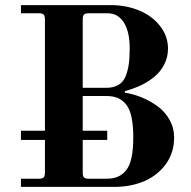

<svg xmlns="http://www.w3.org/2000/svg" viewBox="-20 -732 750 752"><path d="M304 -388V-656C304 -665.3 305.7 -671.7 309 -675C312.3 -678.3 318.7 -680 328 -680H402C428.7 -680 449.7 -668 465 -644C480.3 -620 488 -586 488 -542C488 -516.7 486.7 -495.3 484 -478C481.3 -460.7 477 -445 471 -431C465 -417 455.7 -406.3 443 -399C430.3 -391.7 414.7 -388 396 -388ZM62 0H427C470.3 0 509.3 -7.3 544 -22C578.7 -36.7 607 -58.8 629 -88.5C651 -118.2 662 -153.3 662 -194C662 -218.7 656 -241.7 644 -263C632 -284.3 616.3 -302 597 -316C577.7 -330 557 -341.5 535 -350.5C513 -359.5 491 -365.7 469 -369V-375C491 -381 511.3 -388.3 530 -397C548.7 -405.7 566.3 -416.7 583 -430C599.7 -443.3 613 -459.7 623 -479C633 -498.3 638 -519.3 638 -542C638 -574 627.7 -603.3 607 -630C586.3 -656.7 559 -677 525 -691C491 -705 454 -712 414 -712H62V-680H132C141.3 -680 147.7 -678.3 151 -675C154.3 -671.7 156 -665.3 156 -656V-220H62V-184H156V-56C156 -46.7 154.3 -40.3 151 -37C147.7 -33.7 141.3 -32 132 -32H62ZM304 -56V-184H400V-220H304V-356H396C413.3 -356 428.2 -353.5 440.5 -348.5C452.8 -343.5 463.8 -335.2 473.5 -323.5C483.2 -311.8 490.3 -295.2 495 -273.5C499.7 -251.8 502 -225.3 502 -194C502 -162.7 499.7 -136.2 495 -114.5C490.3 -92.8 483.2 -76.2 473.5 -64.5C463.8 -52.8 452.8 -44.5 440.5 -39.5C428.2 -34.5 413.3 -32 396 -32H328C318.7 -32 312.3 -33.7 309 -37C305.7 -40.3 304 -46.7 304 -56Z"/></svg>

Font: Km Standard TT
Style: Bold
Weight: 700
Designer: Alexey Kryukov <alexios@thessalonica.org.ru>
Version: Version 2.0.2